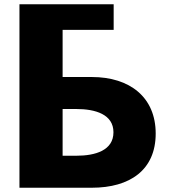

<svg xmlns="http://www.w3.org/2000/svg" viewBox="-20 -880 821 900"><path d="M71.2 0V-740V-825V-860H512.8V-740H273.5V-519H410.2C588.8 -519 709.8 -424 709.8 -254C709.8 -83 588.8 0 410.2 0ZM273.5 -369V-150H337.6C427.1 -150 511.8 -175 511.8 -260C511.8 -344 427.1 -369 337.6 -369Z"/></svg>

Font: Hussar
Style: BdSuprExt
Weight: 700
Foundry: Cannot Into Space Fonts
Version: Version 2.00